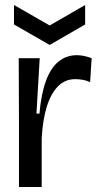

<svg xmlns="http://www.w3.org/2000/svg" viewBox="-20 -749 401 769"><path d="M56 0V-255L55 -516H139L126 -294H138Q145 -373 164 -425Q183 -477 214.5 -502.5Q246 -528 288 -528Q301 -528 316 -525Q331 -522 347 -516L341 -420Q326 -427 310.5 -429.5Q295 -432 281 -432Q241 -432 212.5 -403.5Q184 -375 167.5 -322Q151 -269 147 -195V0ZM36 -729 179 -647 321 -729V-651L179 -569L36 -651Z"/></svg>

Font: Bricolage Grotesque 72pt
Style: Regular
Weight: 400
Version: Version 1.001;gftools[0.9.33.dev8+g029e19f]